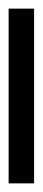

<svg xmlns="http://www.w3.org/2000/svg" viewBox="148 -1012 99 445"><g transform="rotate(90 197.5 -789.5)"><path d="M-5 -760V-819H400V-760Z"/></g></svg>

Font: Noto Serif Condensed SemiBold
Style: Regular
Weight: 600
Width: 3
Designer: Monotype Design Team
Foundry: Monotype Imaging Inc.
Version: Version 2.013